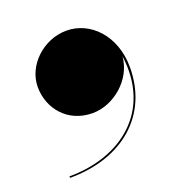

<svg xmlns="http://www.w3.org/2000/svg" viewBox="-81 -300 500 528"><g transform="rotate(-20 169.0 -36.0)"><path d="M40 -109C40 -46 85 10 158 10C219 10 282.5 -41.5 288 -109C310.5 59 189.5 151.5 38 151.5V156C193 156 297 66 297 -74C297 -167 236 -228 167 -228C99 -228 40 -172 40 -109Z"/></g></svg>

Font: Bodoni* 36pt Fatface
Style: Regular
Weight: 900
Version: Version 2.3